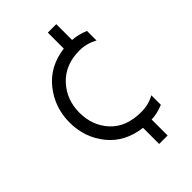

<svg xmlns="http://www.w3.org/2000/svg" viewBox="-219 -693 884 884"><g transform="rotate(-45 222.5 -251.5)"><path d="M327 111H272V6Q167 -7 108.5 -80Q50 -153 50 -250.5Q50 -348 109.5 -422.5Q169 -497 272 -510V-614H327V-511Q364 -509 405 -492V-430Q362 -453 317 -453Q224 -453 169 -394Q114 -335 114 -250.5Q114 -166 167 -108.5Q220 -51 318 -51Q366 -51 405 -73V-11Q364 6 327 7Z"/></g></svg>

Font: Hind Colombo Light
Style: Regular
Weight: 300
Designer: Jyotish Sonowal, Aditi Pimprikar
Foundry: Indian Type Foundry
Version: Version 1.000;PS 1.0;hotconv 1.0.86;makeotf.lib2.5.63406; tt